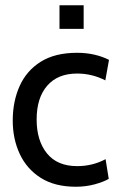

<svg xmlns="http://www.w3.org/2000/svg" viewBox="-20 -701 460 731"><path d="M269 10Q188.5 10 135.2 -23.8Q82 -57.5 55.2 -114.8Q28.5 -172 28.5 -242Q28.5 -315 54.8 -373.5Q81 -432 135.2 -466Q189.5 -500 273.5 -500Q308.5 -500 339.8 -492.8Q371 -485.5 395 -473L381 -395Q357 -407.5 330 -414.2Q303 -421 273.5 -421Q200 -421 159.8 -374.8Q119.5 -328.5 119.5 -246Q119.5 -165.5 158.8 -117Q198 -68.5 274 -68.5Q303.5 -68.5 330.5 -75.2Q357.5 -82 382 -95L394 -20Q374.5 -8.5 340.5 0.8Q306.5 10 269 10ZM206.5 -591V-681H298.5V-591Z"/></svg>

Font: Cabin
Style: Regular
Weight: 400
Width: 4
Designer: Pablo Impallari
Foundry: Pablo Impallari. http://www.impallari.com Igino Marini. http://www.ikern.com
Version: Version 3.001